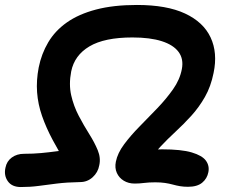

<svg xmlns="http://www.w3.org/2000/svg" viewBox="-43 -734 922 774"><path d="M41 20Q5 20 -11.5 -3.5Q-28 -27 -21 -58Q-16 -84 4.5 -99Q25 -114 54 -114Q91 -114 123 -117Q155 -120 188 -124.5Q221 -129 261 -131L231 -63Q196 -120 169.5 -169.5Q143 -219 126.5 -266.5Q110 -314 106.5 -362Q103 -410 113 -462Q124 -517 151.5 -563.5Q179 -610 226.5 -643.5Q274 -677 344 -695.5Q414 -714 509 -714Q629 -714 703 -679.5Q777 -645 806 -583Q835 -521 818 -440Q807 -385 783 -343Q759 -301 728 -267Q697 -233 664.5 -203Q632 -173 603.5 -142.5Q575 -112 556 -77L523 -122Q547 -127 568.5 -129.5Q590 -132 610 -132Q688 -132 730 -119.5Q772 -107 787 -86.5Q802 -66 797 -40Q792 -14 772 2.5Q752 19 715 19Q697 19 682.5 16.5Q668 14 653.5 10Q639 6 622 3.5Q605 1 583 1Q557 1 538 3.5Q519 6 500 6Q475 6 456 -5.5Q437 -17 428 -37Q419 -57 424 -82Q431 -117 457.5 -152.5Q484 -188 519.5 -224Q555 -260 591 -297.5Q627 -335 654.5 -374Q682 -413 690 -455Q698 -496 677 -524.5Q656 -553 609 -568Q562 -583 491 -583Q378 -583 317.5 -547Q257 -511 244 -446Q234 -394 244 -350Q254 -306 274.5 -267Q295 -228 316.5 -194Q338 -160 351 -128.5Q364 -97 357 -67Q352 -39 330.5 -19.5Q309 0 280 0Q226 1 186 6Q146 11 112.5 15.5Q79 20 41 20Z"/></svg>

Font: Shantell Sans SemiBold
Style: Italic
Weight: 600
Italic angle: -11°
Designer: Stephen Nixon, Anya Danilova, Shantell Martin
Foundry: Arrow Type
Version: Version 1.011;[c5ecc13dd]